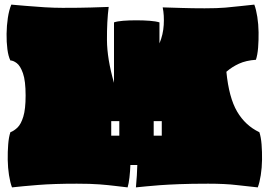

<svg xmlns="http://www.w3.org/2000/svg" viewBox="-20 -795 1164 832"><path d="M32 17Q24 -4 19 -36Q14 -68 13.5 -102.5Q13 -137 15.5 -169Q18 -201 25 -222Q41 -228 56 -242.5Q71 -257 81 -289.5Q91 -322 91 -381Q91 -445 79.5 -477.5Q68 -510 52.5 -521.5Q37 -533 25 -533Q16 -551 12 -582Q8 -613 8.5 -648.5Q9 -684 14 -717.5Q19 -751 29 -775Q54 -773 92.5 -769.5Q131 -766 173.5 -763.5Q216 -761 251 -761Q329 -761 374.5 -762.5Q420 -764 451 -765Q443 -703 443.5 -621.5Q444 -540 474 -436V-698Q488 -703 514 -705Q540 -707 570.5 -707Q601 -707 628 -705Q655 -703 671 -698V-607Q687 -645 689.5 -687Q692 -729 685 -763Q724 -762 768 -760.5Q812 -759 867 -759Q921 -759 956.5 -762Q992 -765 1021 -768.5Q1050 -772 1082 -775Q1090 -754 1095 -722Q1100 -690 1100.5 -655.5Q1101 -621 1098.5 -589Q1096 -557 1089 -536Q1046 -533 1015.5 -519Q985 -505 961 -484Q972 -372 1007.5 -311.5Q1043 -251 1104 -222Q1111 -201 1113.5 -169Q1116 -137 1115.5 -102.5Q1115 -68 1110 -36Q1105 -4 1097 17Q1056 13 1006 7Q956 1 882 1Q808 1 757.5 3Q707 5 672.5 7.5Q638 10 614 12.5Q590 15 569 17Q574 -37 575 -80H545Q544 -52 541 -26Q538 0 533 17Q505 14 477.5 10.5Q450 7 411.5 4Q373 1 313 1Q213 1 144.5 6.5Q76 12 32 17ZM462 -207H497V-270H462ZM646 -207H681V-270H646Z"/></svg>

Font: Oi
Style: Regular
Weight: 400
Designer: Kostas Bartsokas, Mohamad Dakak
Foundry: Foundry5
Version: Version 4.000